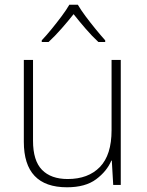

<svg xmlns="http://www.w3.org/2000/svg" viewBox="-20 -877 622 814"><path d="M492 -623V-93H460L454 -196H452Q433 -151 387.5 -117Q342 -83 264 -83Q81 -83 81 -276V-623H120V-280Q120 -196 158 -157Q196 -118 267 -118Q354 -118 403.5 -169Q453 -220 453 -325V-623ZM310 -857Q322 -836 342.5 -808.5Q363 -781 385.5 -753.5Q408 -726 426 -706V-699H397Q370 -724 342 -756.5Q314 -789 292 -817Q270 -789 241.5 -756.5Q213 -724 186 -699H157V-706Q176 -726 198.5 -753.5Q221 -781 241.5 -808.5Q262 -836 274 -857Z"/></svg>

Font: Noto Sans Telugu UI ExtraLight
Style: Regular
Weight: 200
Designer: Jelle Bosma - Monotype Design Team
Foundry: Monotype Imaging Inc.
Version: Version 2.005; ttfautohint (v1.8.4.7-5d5b)